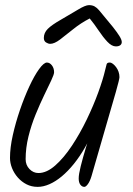

<svg xmlns="http://www.w3.org/2000/svg" viewBox="-20 -746 519 749"><path d="M388 -680Q406 -659 421 -640Q436 -621 445.5 -606Q455 -591 455 -582Q455 -574 449 -569.5Q443 -565 432 -565Q416 -565 399 -583Q382 -601 365 -626.5Q348 -652 330 -674Q295 -656 266 -632.5Q237 -609 214.5 -592Q192 -575 176 -575Q168 -575 159.5 -580.5Q151 -586 151 -598Q151 -618 166.5 -633.5Q182 -649 219 -670Q254 -690 283.5 -708Q313 -726 327 -726Q340 -726 349 -721Q358 -716 366.5 -706Q375 -696 388 -680ZM191 -464Q191 -456 180 -432.5Q169 -409 152.5 -375Q136 -341 119 -299.5Q102 -258 91 -213.5Q80 -169 80 -125Q80 -102 95 -86.5Q110 -71 130 -71Q162 -71 195.5 -100.5Q229 -130 260.5 -177.5Q292 -225 318.5 -280Q345 -335 363.5 -386Q382 -437 390 -472Q394 -489 396 -495.5Q398 -502 408 -502Q414 -502 420.5 -497Q427 -492 433 -484Q439 -476 442.5 -466Q446 -456 446 -445Q446 -437 432 -387.5Q418 -338 393.5 -254.5Q369 -171 337 -59Q331 -39 323 -28Q315 -17 309 -17Q300 -17 293.5 -25.5Q287 -34 287 -50Q287 -66 295 -98Q303 -130 315.5 -171.5Q328 -213 343 -254L350 -252Q333 -208 312 -171.5Q291 -135 268 -106.5Q245 -78 221 -58Q197 -38 173 -27.5Q149 -17 127 -17Q103 -17 83.5 -27Q64 -37 49.5 -53.5Q35 -70 27 -90Q19 -110 19 -130Q19 -170 30 -219Q41 -268 58 -317.5Q75 -367 94.5 -409Q114 -451 132.5 -476.5Q151 -502 163 -502Q174 -502 182.5 -491Q191 -480 191 -464Z"/></svg>

Font: Kalam Variable Light
Style: Regular
Weight: 300
Designer: Lipi Raval, Jonny Pinhorn
Foundry: Indian Type Foundry
Version: Version 3.000